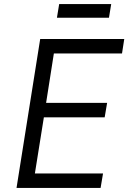

<svg xmlns="http://www.w3.org/2000/svg" viewBox="-20 -921 640 941"><path d="M473 0H61L177 -730H589L578 -659H244L206 -417H505L493 -346H195L151 -71H485ZM514 -834H259L270 -901H525Z"/></svg>

Font: JetBrains Mono Semi Light
Style: Italic
Weight: 350
Italic angle: -9°
Monospace: yes
Designer: Philipp Nurullin, Konstantin Bulenkov
Foundry: JetBrains
Version: 2.002